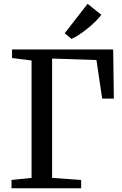

<svg xmlns="http://www.w3.org/2000/svg" viewBox="-20 -1008 654 1028"><path d="M41.5 0V-44.5L149 -55.5V-684L44.5 -697.5V-743H586L589.5 -480H527L496.5 -686.5L259 -694.5V-55.5L414.5 -44.5V0ZM362.5 -800 326.5 -830 449 -987.5 522.5 -928.5Q509.5 -911 490 -892Q470.5 -873 448.2 -855Q426 -837 404 -822.5Q382 -808 363.5 -800Z"/></svg>

Font: Merriweather 36pt
Style: Regular
Weight: 400
Designer: Eben Sorkin
Foundry: Eben Sorkin
Version: Version 2.100